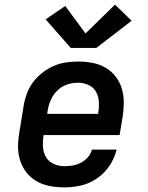

<svg xmlns="http://www.w3.org/2000/svg" viewBox="-20 -805 640 833"><path d="M260 8Q236 8 212.5 5Q189 2 167.5 -5.5Q146 -13 127.5 -26Q109 -39 95.5 -56Q82 -73 73 -94Q64 -115 60.5 -138Q57 -161 58.5 -184.5Q60 -208 64 -232L82 -342Q86 -369 95.5 -396Q105 -423 122 -446.5Q139 -470 162.5 -488.5Q186 -507 212 -518.5Q238 -530 266 -534Q294 -538 321 -538Q352 -538 382.5 -532Q413 -526 438.5 -511Q464 -496 482 -472.5Q500 -449 508.5 -420.5Q517 -392 517 -360.5Q517 -329 512 -298L499 -219H169V-217Q165 -192 166.5 -167.5Q168 -143 179.5 -123.5Q191 -104 213 -94Q235 -84 260 -84Q277 -84 295.5 -87Q314 -90 331 -99Q348 -108 361 -122.5Q374 -137 379 -156H486Q477 -119 455.5 -86.5Q434 -54 401.5 -31.5Q369 -9 332.5 -0.5Q296 8 260 8ZM185 -311H406V-313Q410 -337 409 -361.5Q408 -386 397 -406Q386 -426 364.5 -436Q343 -446 319 -446Q303 -446 287.5 -443Q272 -440 257 -432.5Q242 -425 229.5 -413Q217 -401 208.5 -387Q200 -373 195 -358Q190 -343 187 -327ZM287 -597 178 -721 263 -779 351 -660 479 -785 551 -715 398 -597Z"/></svg>

Font: Iosevka Slab SmBdExObl
Style: Regular
Weight: 600
Width: 7
Italic angle: -9°
Monospace: yes
Designer: Belleve Invis
Foundry: Belleve Invis
Version: Version 11.1.0; ttfautohint (v1.8.3)